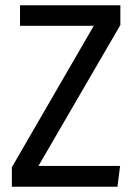

<svg xmlns="http://www.w3.org/2000/svg" viewBox="-20 -709 511 729"><path d="M437 -614 126 -79H436L426 0H25V-74L336 -611H56V-689H437Z"/></svg>

Font: Fira Sans Condensed
Style: Regular
Weight: 400
Width: 3
Designer: bBox Type GmbH & Carrois Corporate GbR & Edenspiekermann AG
Foundry: bBox Type GmbH & Carrois Corporate GbR & Edenspiekermann AG
Version: Version 4.301